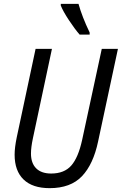

<svg xmlns="http://www.w3.org/2000/svg" viewBox="-20 -968 633 998"><path d="M56 -164Q56 -201 67 -254L165 -714H250L151 -249Q141 -202 141 -170Q141 -120 168 -93Q195 -66 246 -66Q314 -66 350.5 -107.5Q387 -149 407 -241L509 -714H593L490 -233Q465 -114 406 -52Q347 10 238 10Q149 10 102.5 -35Q56 -80 56 -164ZM296 -939V-948H388Q407 -880 446 -799V-788H394Q368 -818 338 -863.5Q308 -909 296 -939Z"/></svg>

Font: Noto Sans UI Narrow
Style: Italic
Weight: 400
Width: 4
Italic angle: -12°
Designer: Monotype Design Team
Foundry: Monotype Imaging Inc.
Version: Version 1.001